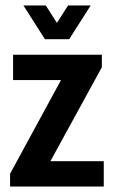

<svg xmlns="http://www.w3.org/2000/svg" viewBox="-20 -685 416 705"><path d="M66 -665H148L189 -601L230 -665H313L234 -541H145ZM361 -93V0H17V-47L204 -391H28V-484H354V-438L165 -93Z"/></svg>

Font: Pragati Narrow
Style: Bold
Weight: 700
Designer: Hector Gatti, Marcela Romero, Pablo Cosgaya and Nicolas Silva
Foundry: Omnibus-Type
Version: Version 1.010; ttfautohint (v1.3)